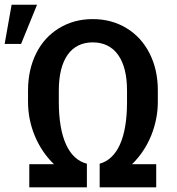

<svg xmlns="http://www.w3.org/2000/svg" viewBox="-58 -802 757 822"><path d="M-38.1 -613.8H32.2L100.6 -781.7H-8.3ZM368.7 0H610.8V-99.1H507.3C542 -132.8 569.3 -173.3 588.9 -220.7C607.9 -268.1 617.7 -316.4 617.7 -365.7V-415C617.7 -474.1 606 -526.9 582.5 -573.2C559.1 -619.6 525.9 -655.8 483.4 -681.6C440.9 -707.5 392.6 -720.2 338.9 -720.2C285.6 -720.2 237.8 -707.5 195.3 -681.6C152.8 -655.8 119.6 -619.6 96.7 -573.2C73.7 -526.9 62 -473.6 62 -414.6V-366.7C62 -315.4 71.8 -266.1 91.3 -219.7C110.8 -172.9 138.2 -132.8 172.9 -99.1H67.4V0H314V-101.1C236.3 -120.6 193.8 -212.9 193.8 -365.7V-414.6C193.8 -547.9 246.6 -620.6 338.9 -620.6C432.6 -620.6 485.8 -546.9 485.8 -415.5V-362.3C485.4 -211.9 444.3 -122.1 368.7 -101.1Z"/></svg>

Font: Roboto Medium
Style: Regular
Weight: 500
Designer: Google
Version: Version 2.137; 2017